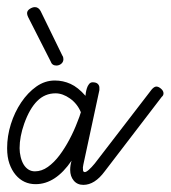

<svg xmlns="http://www.w3.org/2000/svg" viewBox="-25 -528 479 539"><path d="M150 -372Q153 -368 153 -362Q153 -354 147 -349Q141 -344 133 -344Q121 -344 117 -356L54 -480Q51 -486 51 -491Q51 -498 58.5 -503Q66 -508 73 -508Q83 -508 89 -497ZM401 -277Q408 -285 414 -285Q420 -285 427 -279Q434 -273 434 -266Q434 -260 429 -256L269 -47Q241 -9 209 -9Q192 -9 182 -21Q172 -33 172 -51Q172 -64 176 -77Q131 -11 75 -11Q58 -11 44 -17.5Q30 -24 19 -37Q8 -50 1.5 -68.5Q-5 -87 -5 -112Q-5 -146 5.5 -179.5Q16 -213 34.5 -240.5Q53 -268 77 -285Q101 -302 129 -302Q152 -302 173 -292.5Q194 -283 215 -259Q215 -262 216 -268Q217 -274 219 -280.5Q221 -287 225 -292Q229 -297 235 -297Q245 -297 249.5 -292.5Q254 -288 254 -282Q254 -276 254 -275L209 -66Q207 -58 208 -51Q208 -46 212 -45Q216 -44 224 -51Q232 -58 241 -69ZM192 -185Q196 -195 198 -200.5Q200 -206 202 -213Q192 -237 171.5 -251.5Q151 -266 131 -266Q101 -266 79.5 -244.5Q58 -223 43 -181Q30 -144 30 -112Q30 -100 33 -87.5Q36 -75 41.5 -66Q47 -57 55 -52Q63 -47 73 -47Q92 -47 109.5 -59.5Q127 -72 142 -92Q157 -112 170 -136.5Q183 -161 192 -185Z"/></svg>

Font: Gruenewald VA
Style: Regular
Weight: 400
Designer: Peter Wiegel
Foundry: Peter Wiegel, nach dem Schriftentwurf von Dr. H. Gr¸newald
Version: Version 0.007